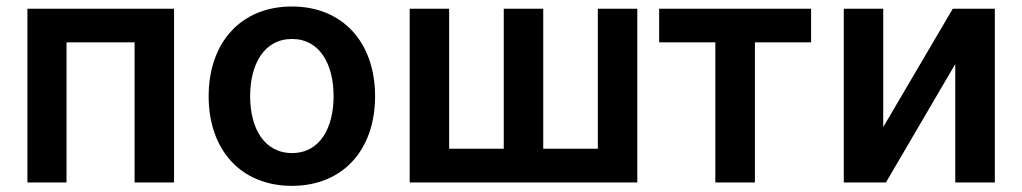

<svg xmlns="http://www.w3.org/2000/svg" viewBox="-20 -573 3210 603"><path d="M66.1 0H188.9V-440H402.7V0H526.6V-545.5H66.1Z M896.7 10.7C1056.5 10.7 1158 -101.9 1158 -270.6C1158 -439.6 1056.5 -552.6 896.7 -552.6C736.9 -552.6 635.3 -439.6 635.3 -270.6C635.3 -101.9 736.9 10.7 896.7 10.7ZM765.6 -271C765.6 -370.7 808.9 -450.6 897.4 -450.6C984.4 -450.6 1027.7 -370.7 1027.7 -271C1027.7 -171.2 984.4 -92.3 897.4 -92.3C808.9 -92.3 765.6 -171.2 765.6 -271Z M1266.7 -545.5V0H1981.5V-545.5H1857.6V-105.8H1686.1V-545.5H1562.1V-105.8H1390.6V-545.5Z M2050.1 -440H2226.6V0H2350.9V-440H2527.3V-545.5H2050.1Z M2753.9 -174V-545.5H2630V0H2762.4L2980.1 -371.8V0H3104.4V-545.5H2972.3Z"/></svg>

Font: Margiela Sans Semi Bold
Style: Regular
Weight: 600
Designer: Stefan Endress, Andreas Faust
Version: Version 1.100;FEAKit 1.0